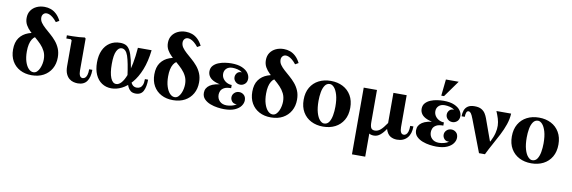

<svg xmlns="http://www.w3.org/2000/svg" viewBox="-63 -1280 6163 2069"><g transform="rotate(10 3018.0 -245.0)"><path d="M275 -621Q275 -591 293 -565.5Q311 -540 339.5 -514.5Q368 -489 400 -461.5Q432 -434 460.5 -400.5Q489 -367 507 -324.5Q525 -282 525 -227Q525 -157 494.5 -103.5Q464 -50 409 -20Q354 10 279 10Q206 10 151 -19.5Q96 -49 65.5 -102.5Q35 -156 35 -229Q35 -309 70 -357.5Q105 -406 165.5 -428Q226 -450 300 -450L295 -415Q243 -415 214 -367.5Q185 -320 185 -234Q185 -170 200 -123Q215 -76 239.5 -50.5Q264 -25 292 -25Q315 -25 331.5 -41Q348 -57 359 -81.5Q370 -106 375 -132.5Q380 -159 380 -181Q380 -231 361 -269Q342 -307 312.5 -337.5Q283 -368 250 -395.5Q217 -423 187.5 -451Q158 -479 139 -512.5Q120 -546 120 -589Q120 -637 143 -670.5Q166 -704 204.5 -722Q243 -740 291 -740Q327 -740 359.5 -728.5Q392 -717 421 -690.5Q450 -664 473 -619L438 -599Q413 -630 392.5 -646Q372 -662 355.5 -668.5Q339 -675 326 -675Q303 -675 289 -659.5Q275 -644 275 -621Z M784 10Q763 10 738 4Q713 -2 691 -19.5Q669 -37 654.5 -69.5Q640 -102 640 -155V-435L630 -445H580V-480Q606 -480 642 -480.5Q678 -481 713.5 -483.5Q749 -486 775 -490L785 -480V-129Q785 -96 795 -75.5Q805 -55 827 -55Q841 -55 853 -65Q865 -75 872.5 -98Q880 -121 880 -161H915Q915 -79 883 -34.5Q851 10 784 10Z M1150 0Q1091 0 1045.5 -30Q1000 -60 975 -116Q950 -172 950 -249Q950 -326 975.5 -382Q1001 -438 1048.5 -469Q1096 -500 1161 -500Q1196 -500 1222 -488Q1248 -476 1268 -441Q1288 -406 1304 -337.5Q1320 -269 1335 -155H1300Q1280 -307 1256.5 -376Q1233 -445 1186 -445Q1154 -445 1132 -401.5Q1110 -358 1110 -259Q1110 -162 1132 -108.5Q1154 -55 1193 -55Q1223 -55 1250 -86Q1277 -117 1298.5 -173.5Q1320 -230 1335 -308Q1350 -386 1357 -480H1507Q1493 -355 1456.5 -264Q1420 -173 1369.5 -114.5Q1319 -56 1262.5 -28Q1206 0 1150 0ZM1418 10Q1383 10 1362.5 -6Q1342 -22 1330.5 -47Q1319 -72 1313 -101Q1307 -130 1300 -155H1335Q1350 -99 1368.5 -77Q1387 -55 1418 -55Q1437 -55 1453.5 -64Q1470 -73 1480 -95.5Q1490 -118 1490 -161H1525Q1525 -85 1501.5 -37.5Q1478 10 1418 10Z M1821 -621Q1821 -591 1839 -565.5Q1857 -540 1885.5 -514.5Q1914 -489 1946 -461.5Q1978 -434 2006.5 -400.5Q2035 -367 2053 -324.5Q2071 -282 2071 -227Q2071 -157 2040.5 -103.5Q2010 -50 1955 -20Q1900 10 1825 10Q1752 10 1697 -19.5Q1642 -49 1611.5 -102.5Q1581 -156 1581 -229Q1581 -309 1616 -357.5Q1651 -406 1711.5 -428Q1772 -450 1846 -450L1841 -415Q1789 -415 1760 -367.5Q1731 -320 1731 -234Q1731 -170 1746 -123Q1761 -76 1785.5 -50.5Q1810 -25 1838 -25Q1861 -25 1877.5 -41Q1894 -57 1905 -81.5Q1916 -106 1921 -132.5Q1926 -159 1926 -181Q1926 -231 1907 -269Q1888 -307 1858.5 -337.5Q1829 -368 1796 -395.5Q1763 -423 1733.5 -451Q1704 -479 1685 -512.5Q1666 -546 1666 -589Q1666 -637 1689 -670.5Q1712 -704 1750.5 -722Q1789 -740 1837 -740Q1873 -740 1905.5 -728.5Q1938 -717 1967 -690.5Q1996 -664 2019 -619L1984 -599Q1959 -630 1938.5 -646Q1918 -662 1901.5 -668.5Q1885 -675 1872 -675Q1849 -675 1835 -659.5Q1821 -644 1821 -621Z M2141 -127Q2141 -180 2188.5 -212Q2236 -244 2342 -251L2338 -239Q2279 -246 2239 -262.5Q2199 -279 2179.5 -305Q2160 -331 2160 -364Q2160 -402 2182 -426.5Q2204 -451 2238 -465Q2272 -479 2310 -484.5Q2348 -490 2379 -490Q2451 -490 2496.5 -470Q2542 -450 2563.5 -420Q2585 -390 2585 -358Q2585 -321 2562.5 -300.5Q2540 -280 2511 -280Q2480 -280 2458.5 -300.5Q2437 -321 2437 -350Q2437 -376 2455 -396.5Q2473 -417 2507 -414Q2485 -431 2455 -438Q2425 -445 2400 -445Q2357 -445 2333.5 -422Q2310 -399 2310 -365Q2310 -335 2326 -311.5Q2342 -288 2368 -274.5Q2394 -261 2422 -261V-226Q2370 -226 2344 -210.5Q2318 -195 2309.5 -174Q2301 -153 2301 -134Q2301 -91 2329 -63Q2357 -35 2406 -35Q2430 -35 2460 -42Q2490 -49 2512 -66Q2478 -63 2460 -84Q2442 -105 2442 -130Q2442 -159 2463.5 -179.5Q2485 -200 2516 -200Q2545 -200 2567.5 -180Q2590 -160 2590 -122Q2590 -91 2568.5 -60.5Q2547 -30 2502 -10Q2457 10 2385 10Q2355 10 2314 4.5Q2273 -1 2233.5 -16Q2194 -31 2167.5 -58Q2141 -85 2141 -127Z M2893 -621Q2893 -591 2911 -565.5Q2929 -540 2957.5 -514.5Q2986 -489 3018 -461.5Q3050 -434 3078.5 -400.5Q3107 -367 3125 -324.5Q3143 -282 3143 -227Q3143 -157 3112.5 -103.5Q3082 -50 3027 -20Q2972 10 2897 10Q2824 10 2769 -19.5Q2714 -49 2683.5 -102.5Q2653 -156 2653 -229Q2653 -309 2688 -357.5Q2723 -406 2783.5 -428Q2844 -450 2918 -450L2913 -415Q2861 -415 2832 -367.5Q2803 -320 2803 -234Q2803 -170 2818 -123Q2833 -76 2857.5 -50.5Q2882 -25 2910 -25Q2933 -25 2949.5 -41Q2966 -57 2977 -81.5Q2988 -106 2993 -132.5Q2998 -159 2998 -181Q2998 -231 2979 -269Q2960 -307 2930.5 -337.5Q2901 -368 2868 -395.5Q2835 -423 2805.5 -451Q2776 -479 2757 -512.5Q2738 -546 2738 -589Q2738 -637 2761 -670.5Q2784 -704 2822.5 -722Q2861 -740 2909 -740Q2945 -740 2977.5 -728.5Q3010 -717 3039 -690.5Q3068 -664 3091 -619L3056 -599Q3031 -630 3010.5 -646Q2990 -662 2973.5 -668.5Q2957 -675 2944 -675Q2921 -675 2907 -659.5Q2893 -644 2893 -621Z M3468 -490Q3542 -490 3599.5 -460.5Q3657 -431 3690 -375Q3723 -319 3723 -240Q3723 -161 3690 -105Q3657 -49 3599.5 -19.5Q3542 10 3468 10Q3394 10 3336.5 -19.5Q3279 -49 3246 -105Q3213 -161 3213 -240Q3213 -319 3246 -375Q3279 -431 3336.5 -460.5Q3394 -490 3468 -490ZM3473 -25Q3508 -25 3527.5 -54.5Q3547 -84 3555 -130Q3563 -176 3563 -224Q3563 -302 3548 -353Q3533 -404 3510 -429.5Q3487 -455 3463 -455Q3429 -455 3409 -425.5Q3389 -396 3381 -350.5Q3373 -305 3373 -256Q3373 -179 3388 -127.5Q3403 -76 3426.5 -50.5Q3450 -25 3473 -25Z M4153 -85Q4125 -42 4093.5 -16Q4062 10 4025 10Q3991 10 3972 -3.5Q3953 -17 3944.5 -38.5Q3936 -60 3934.5 -84.5Q3933 -109 3933 -130H3828V-480H3973V-130Q3973 -82 3985 -63.5Q3997 -45 4025 -45Q4057 -45 4085 -68Q4113 -91 4153 -150ZM3973 -348V250H3828V-348ZM4277 10Q4234 10 4202 -10.5Q4170 -31 4153 -85V-480H4298V-129Q4298 -96 4308 -75.5Q4318 -55 4340 -55Q4354 -55 4366 -65Q4378 -75 4385.5 -98Q4393 -121 4393 -161H4428Q4428 -79 4388 -34.5Q4348 10 4277 10Z M4463 -127Q4463 -180 4510.5 -212Q4558 -244 4664 -251L4660 -239Q4601 -246 4561 -262.5Q4521 -279 4501.5 -305Q4482 -331 4482 -364Q4482 -402 4504 -426.5Q4526 -451 4560 -465Q4594 -479 4632 -484.5Q4670 -490 4701 -490Q4773 -490 4818.5 -470Q4864 -450 4885.5 -420Q4907 -390 4907 -358Q4907 -321 4884.5 -300.5Q4862 -280 4833 -280Q4802 -280 4780.5 -300.5Q4759 -321 4759 -350Q4759 -376 4777 -396.5Q4795 -417 4829 -414Q4807 -431 4777 -438Q4747 -445 4722 -445Q4679 -445 4655.5 -422Q4632 -399 4632 -365Q4632 -335 4648 -311.5Q4664 -288 4690 -274.5Q4716 -261 4744 -261V-226Q4692 -226 4666 -210.5Q4640 -195 4631.5 -174Q4623 -153 4623 -134Q4623 -91 4651 -63Q4679 -35 4728 -35Q4752 -35 4782 -42Q4812 -49 4834 -66Q4800 -63 4782 -84Q4764 -105 4764 -130Q4764 -159 4785.5 -179.5Q4807 -200 4838 -200Q4867 -200 4889.5 -180Q4912 -160 4912 -122Q4912 -91 4890.5 -60.5Q4869 -30 4824 -10Q4779 10 4707 10Q4677 10 4636 4.5Q4595 -1 4555.5 -16Q4516 -31 4489.5 -58Q4463 -85 4463 -127ZM4666 -540 4685 -720H4825L4696 -540Z M5441 -480Q5438 -420 5417.5 -360Q5397 -300 5366 -240Q5335 -180 5301.5 -120Q5268 -60 5239 0H5174L5268 -146H5273Q5301 -201 5312 -245.5Q5323 -290 5321.5 -328Q5320 -366 5308.5 -403Q5297 -440 5280 -480ZM5041 -490Q5088 -490 5115.5 -474Q5143 -458 5158 -434Q5173 -410 5182 -385L5268 -146L5174 0L5040 -351Q5023 -396 5011 -410.5Q4999 -425 4985 -425Q4969 -425 4962 -406Q4955 -387 4955 -359H4920Q4920 -394 4930.5 -424Q4941 -454 4967.5 -472Q4994 -490 5041 -490Z M5746 -490Q5820 -490 5877.5 -460.5Q5935 -431 5968 -375Q6001 -319 6001 -240Q6001 -161 5968 -105Q5935 -49 5877.5 -19.5Q5820 10 5746 10Q5672 10 5614.5 -19.5Q5557 -49 5524 -105Q5491 -161 5491 -240Q5491 -319 5524 -375Q5557 -431 5614.5 -460.5Q5672 -490 5746 -490ZM5751 -25Q5786 -25 5805.5 -54.5Q5825 -84 5833 -130Q5841 -176 5841 -224Q5841 -302 5826 -353Q5811 -404 5788 -429.5Q5765 -455 5741 -455Q5707 -455 5687 -425.5Q5667 -396 5659 -350.5Q5651 -305 5651 -256Q5651 -179 5666 -127.5Q5681 -76 5704.5 -50.5Q5728 -25 5751 -25Z"/></g></svg>

Font: Brygada 1918
Style: Regular
Weight: 400
Designer: Mateusz Machalski | Borys Kosmynka | Przemek Hoffer
Foundry: NIEPODLEGLA 2018
Version: Version 3.006